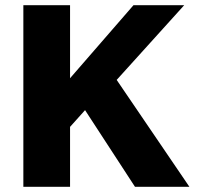

<svg xmlns="http://www.w3.org/2000/svg" viewBox="-20 -720 765 740"><path d="M70 0V-700H250V-418.5L494.5 -700H690L429.7 -412L710 0H500.3L307.8 -295.5L250 -231V0Z"/></svg>

Font: Golos Text
Style: Regular
Weight: 400
Designer: A.Korolkova, Vitaly Kuzmin
Foundry: ParaType Ltd
Version: Version 2.004